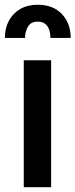

<svg xmlns="http://www.w3.org/2000/svg" viewBox="-33 -779 314 799"><path d="M179.7 -528.3V0H65.9V-528.3ZM261.2 -621.1H176.8Q176.8 -639.2 171.9 -654.5Q167 -669.9 155.3 -679.4Q143.6 -689 124 -689Q95.7 -689 83.5 -668.5Q71.3 -647.9 71.3 -621.1H-12.7Q-12.7 -662.1 4.2 -693.1Q21 -724.1 51.5 -741.7Q82 -759.3 124 -759.3Q187.5 -759.3 224.4 -720.7Q261.2 -682.1 261.2 -621.1Z"/></svg>

Font: Roboto Condensed Medium
Style: Regular
Weight: 500
Designer: Christian Robertson
Foundry: Google
Version: Version 3.0